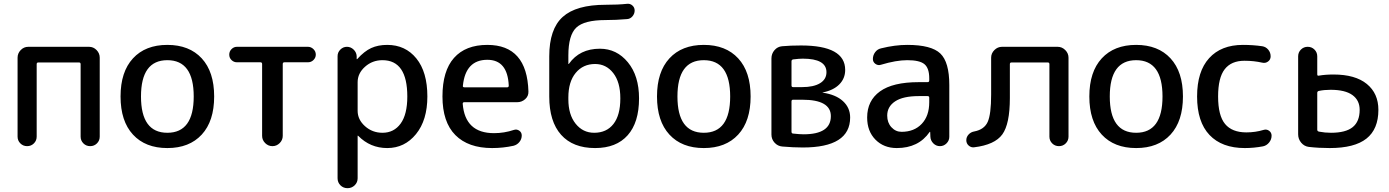

<svg xmlns="http://www.w3.org/2000/svg" viewBox="-20 -765 7272 1005"><path d="M72 -50V-463Q72 -486 88.5 -503Q105 -520 128 -520H446Q469 -520 485.5 -503Q502 -486 502 -463V-50Q502 -29 487.5 -14.5Q473 0 452 0Q431 0 416.5 -14.5Q402 -29 402 -50V-429Q402 -438 394 -438H180Q172 -438 172 -429V-50Q172 -29 157.5 -14.5Q143 0 122 0Q101 0 86.5 -14.5Q72 -29 72 -50Z M994 -260Q994 -450 856 -450Q718 -450 718 -260Q718 -70 856 -70Q994 -70 994 -260ZM1036 -60.5Q971 10 856 10Q741 10 676 -60.5Q611 -131 611 -260Q611 -389 676 -459.5Q741 -530 856 -530Q971 -530 1036 -459.5Q1101 -389 1101 -260Q1101 -131 1036 -60.5Z M1220 -439Q1204 -439 1192 -450.5Q1180 -462 1180 -479Q1180 -496 1192 -508Q1204 -520 1220 -520H1592Q1608 -520 1620.5 -508Q1633 -496 1633 -479Q1633 -463 1621 -451Q1609 -439 1592 -439H1469Q1460 -439 1460 -430V-54Q1460 -32 1444 -16Q1428 0 1406 0Q1384 0 1368 -16Q1352 -32 1352 -54V-430Q1352 -439 1343 -439Z M1852 -335V-185Q1852 -139 1890.5 -104.5Q1929 -70 1982 -70Q2042 -70 2077 -118Q2112 -166 2112 -260Q2112 -450 1982 -450Q1929 -450 1890.5 -415.5Q1852 -381 1852 -335ZM1747 168V-471Q1747 -491 1761.5 -505.5Q1776 -520 1796 -520Q1816 -520 1831 -505.5Q1846 -491 1847 -471V-456Q1847 -455 1848 -455Q1849 -455 1850 -456Q1887 -497 1923 -513.5Q1959 -530 2007 -530Q2102 -530 2159.5 -459Q2217 -388 2217 -260Q2217 -136 2157.5 -63Q2098 10 2007 10Q1918 10 1855 -54Q1854 -55 1853 -55Q1852 -55 1852 -54V168Q1852 190 1836.5 205Q1821 220 1799 220Q1777 220 1762 205Q1747 190 1747 168Z M2531 -452Q2417 -452 2403 -317Q2401 -308 2411 -308H2635Q2643 -308 2643 -317Q2637 -452 2531 -452ZM2556 10Q2431 10 2363.5 -58Q2296 -126 2296 -260Q2296 -394 2356.5 -462Q2417 -530 2531 -530Q2739 -530 2746 -286Q2747 -262 2729 -246Q2711 -230 2687 -230H2410Q2402 -230 2402 -222Q2414 -68 2566 -68Q2619 -68 2670 -85Q2685 -90 2698 -81Q2711 -72 2711 -56Q2711 -37 2699 -22Q2687 -7 2668 -2Q2613 10 2556 10Z M2955 -255V-245Q2955 -165 2993 -117.5Q3031 -70 3090 -70Q3155 -70 3191 -116Q3227 -162 3227 -249V-250V-251Q3227 -335 3190 -382.5Q3153 -430 3095 -430Q3032 -430 2993.5 -383.5Q2955 -337 2955 -255ZM3095 10Q2979 10 2917 -59.5Q2855 -129 2855 -260V-470Q2855 -613 2925.5 -676.5Q2996 -740 3150 -740Q3216 -740 3262 -745Q3278 -747 3290 -736.5Q3302 -726 3302 -710Q3302 -693 3290.5 -679.5Q3279 -666 3262 -665Q3204 -660 3150 -660Q3038 -660 2996.5 -620.5Q2955 -581 2955 -475V-431Q2955 -430 2956 -430Q2958 -430 2958 -431Q3014 -510 3120 -510Q3208 -510 3266.5 -439Q3325 -368 3325 -250Q3325 -124 3265.5 -57Q3206 10 3095 10Z M3802 -260Q3802 -450 3664 -450Q3526 -450 3526 -260Q3526 -70 3664 -70Q3802 -70 3802 -260ZM3844 -60.5Q3779 10 3664 10Q3549 10 3484 -60.5Q3419 -131 3419 -260Q3419 -389 3484 -459.5Q3549 -530 3664 -530Q3779 -530 3844 -459.5Q3909 -389 3909 -260Q3909 -131 3844 -60.5Z M4123 -234V-76Q4123 -67 4130 -66Q4166 -62 4186 -62Q4329 -62 4329 -157Q4329 -243 4180 -243H4131Q4123 -243 4123 -234ZM4123 -444V-318Q4123 -309 4131 -309H4178Q4239 -309 4272.5 -329.5Q4306 -350 4306 -387Q4306 -458 4182 -458Q4163 -458 4131 -454Q4123 -452 4123 -444ZM4075 2Q4051 0 4034.5 -18Q4018 -36 4018 -61V-459Q4018 -484 4034 -502.5Q4050 -521 4074 -523Q4117 -527 4173 -527Q4404 -527 4404 -399Q4404 -354 4373 -323Q4342 -292 4286 -281L4285 -280H4286Q4355 -270 4392.5 -235.5Q4430 -201 4430 -150Q4430 7 4182 7Q4133 7 4075 2Z M4789 -262Q4707 -262 4665.5 -234.5Q4624 -207 4624 -160Q4624 -123 4646 -99Q4668 -75 4699 -75Q4765 -75 4804.5 -116.5Q4844 -158 4844 -230V-254Q4844 -262 4835 -262ZM4674 10Q4606 10 4562.5 -34Q4519 -78 4519 -150Q4519 -238 4586 -286.5Q4653 -335 4789 -335H4835Q4844 -335 4844 -344V-355Q4844 -408 4819 -429Q4794 -450 4729 -450Q4671 -450 4591 -426Q4576 -421 4562.5 -430.5Q4549 -440 4549 -456Q4549 -476 4561 -492Q4573 -508 4592 -512Q4664 -530 4729 -530Q4855 -530 4902 -485Q4949 -440 4949 -320V-49Q4949 -29 4934.5 -14.5Q4920 0 4900 0Q4880 0 4865.5 -14.5Q4851 -29 4850 -49L4849 -74Q4849 -75 4848 -75Q4846 -75 4846 -74Q4788 10 4674 10Z M5079 6Q5063 8 5050.5 -3Q5038 -14 5038 -31Q5038 -48 5050 -61Q5062 -74 5080 -77Q5132 -87 5150 -127Q5168 -167 5168 -270V-463Q5168 -486 5185 -503Q5202 -520 5225 -520H5516Q5539 -520 5556 -503Q5573 -486 5573 -463V-50Q5573 -29 5558.5 -14.5Q5544 0 5523 0Q5502 0 5487.5 -14.5Q5473 -29 5473 -50V-429Q5473 -438 5465 -438H5274Q5266 -438 5266 -429V-252Q5266 -116 5226.5 -61.5Q5187 -7 5079 6Z M6065 -260Q6065 -450 5927 -450Q5789 -450 5789 -260Q5789 -70 5927 -70Q6065 -70 6065 -260ZM6107 -60.5Q6042 10 5927 10Q5812 10 5747 -60.5Q5682 -131 5682 -260Q5682 -389 5747 -459.5Q5812 -530 5927 -530Q6042 -530 6107 -459.5Q6172 -389 6172 -260Q6172 -131 6107 -60.5Z M6496 10Q6376 10 6311 -58.5Q6246 -127 6246 -260Q6246 -391 6309 -460.5Q6372 -530 6486 -530Q6539 -530 6587 -523Q6606 -520 6618.5 -505Q6631 -490 6631 -470Q6631 -453 6617.5 -443Q6604 -433 6587 -437Q6543 -447 6494 -447Q6425 -447 6390.5 -402.5Q6356 -358 6356 -260Q6356 -160 6392.5 -116Q6429 -72 6504 -72Q6551 -72 6594 -85Q6610 -90 6623 -80.5Q6636 -71 6636 -55Q6636 -35 6623 -19Q6610 -3 6591 1Q6543 10 6496 10Z M6875 -279V-86Q6875 -78 6884 -76Q6915 -70 6947 -70Q7024 -70 7060.5 -99.5Q7097 -129 7097 -190Q7097 -240 7059 -267.5Q7021 -295 6945 -295Q6911 -295 6883 -289Q6875 -287 6875 -279ZM6831 4Q6807 1 6791 -18Q6775 -37 6775 -62V-470Q6775 -491 6789.5 -505.5Q6804 -520 6825 -520Q6846 -520 6860.5 -505.5Q6875 -491 6875 -470V-376Q6875 -367 6883 -369Q6917 -375 6960 -375Q7074 -375 7134.5 -325.5Q7195 -276 7195 -190Q7195 -89 7132.5 -39.5Q7070 10 6940 10Q6883 10 6831 4Z"/></svg>

Font: Rounded Mplus 1c Medium
Style: Regular
Weight: 500
Version: Version 1.059.20150529